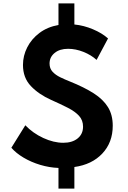

<svg xmlns="http://www.w3.org/2000/svg" viewBox="-20 -983 759 1141"><path d="M327.5 138H422V9.5Q526.5 -5 588.2 -70.8Q650 -136.5 650 -236Q650 -300.5 621.5 -346.5Q593 -392.5 536.8 -428.5Q480.5 -464.5 396 -498.5Q365.5 -510.5 337.8 -524Q310 -537.5 292.2 -556.8Q274.5 -576 274.5 -605.5Q274.5 -643.5 304.5 -668.2Q334.5 -693 384.5 -693Q429.5 -693 475.5 -674.8Q521.5 -656.5 554 -627L622 -754.5Q587 -786 532.5 -809Q478 -832 422 -837.5V-963H327.5V-834.5Q262 -823 214.5 -787.2Q167 -751.5 141.8 -701.5Q116.5 -651.5 116.5 -597Q116.5 -521 163.5 -471.5Q210.5 -422 284.5 -389Q341 -364 383.5 -342.2Q426 -320.5 449.8 -294.5Q473.5 -268.5 473.5 -230.5Q473.5 -186.5 441.5 -160.5Q409.5 -134.5 356 -134.5Q299 -134.5 237.2 -163Q175.5 -191.5 130.5 -238.5L47.5 -105Q75 -73 120 -46.2Q165 -19.5 219.2 -3.2Q273.5 13 327.5 15Z"/></svg>

Font: Spartan
Style: Bold
Weight: 700
Designer: Matt Bailey, Mirko Velimirovic
Foundry: Matt Bailey
Version: Version 1.003; ttfautohint (v1.8.3)